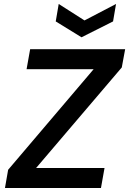

<svg xmlns="http://www.w3.org/2000/svg" viewBox="-20 -948 651 968"><path d="M5 0 21 -92 452 -599H114L132 -700H611L594 -608L162 -101H507L489 0ZM565 -928 550 -840 391 -760 261 -840 276 -928 406 -845Z"/></svg>

Font: DM Sans 9pt SemiBold
Style: Italic
Weight: 600
Italic angle: -10°
Version: Version 4.004;gftools[0.9.30]